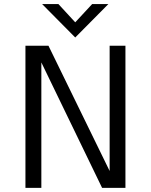

<svg xmlns="http://www.w3.org/2000/svg" viewBox="-20 -912 732 932"><path d="M103.5 0ZM103.5 0ZM588.9 0H475.6L180.7 -608.9V0H103.5V-689.9H215.3L512.2 -82V-689.9H588.9ZM345.2 -730 184.6 -892.1H263.7L345.2 -803.7L427.2 -892.1H505.9Z"/></svg>

Font: Acari Sans
Style: Regular
Weight: 400
Designer: Alfredo Marco Pradil and Stefan Peev
Foundry: Hanken Design Co.
Version: Version 1.045;February 4, 2021;FontCreator 13.0.0.2655 64-bi